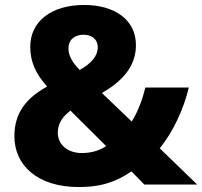

<svg xmlns="http://www.w3.org/2000/svg" viewBox="-20 -744 815 774"><path d="M319 -724C185 -724 102 -656 102 -556C102 -495 123 -448 170 -395C86 -349 38 -289 38 -195C38 -77 132 10 297 10C396 10 453 -15 510 -53L562 0H775L624 -146C679 -214 721 -306 741 -391H566C554 -342 536 -294 511 -254L391 -369C470 -415 528 -474 528 -562C528 -664 443 -724 319 -724ZM317 -604C346 -604 374 -589 374 -553C374 -518 348 -488 301 -462C275 -489 256 -517 256 -548C256 -589 287 -604 317 -604ZM264 -298 408 -155C384 -139 351 -127 310 -127C254 -127 213 -160 213 -209C213 -245 231 -273 264 -298Z"/></svg>

Font: Noto Sans Arabic UI XBd
Style: Regular
Weight: 800
Designer: Monotype Design Team, Nadine Chahine and Nizar Qandah
Foundry: Monotype Imaging Inc.
Version: Version 2.010